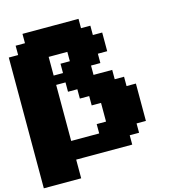

<svg xmlns="http://www.w3.org/2000/svg" viewBox="-139 -996 1153 1241"><g transform="rotate(-15 437.5 -375.0)"><path d="M0 125H250V0H625V-62.5H687.5V-125H750V-375H687.5V-437.5H625V-500H500V-562.5H562.5V-625H625V-750H562.5V-812.5H500V-875H125V-812.5H62.5V-750H0ZM437.5 -125H250V-500H312.5V-437.5H375V-375H437.5V-312.5H500V-187.5H437.5ZM312.5 -562.5H250V-687.5H375V-625H312.5Z"/></g></svg>

Font: Faithful 32x
Style: Bold
Weight: 400
Foundry: Faithful Resource Pack
Version: Version 1.0; January 27, 2023